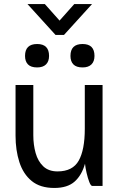

<svg xmlns="http://www.w3.org/2000/svg" viewBox="-20 -921 600 951"><path d="M255 -748 116 -901H202L275 -819L348 -901H436L297 -748ZM104 -644Q104 -703 164 -703Q223 -703 223 -644Q223 -617 208 -602Q193 -587 164 -587Q133 -587 118.5 -602Q104 -617 104 -644ZM329 -644Q329 -703 389 -703Q448 -703 448 -644Q448 -617 433 -602Q418 -587 389 -587Q358 -587 343.5 -602Q329 -617 329 -644ZM145 -251Q145 -204 156.5 -163Q168 -122 194.5 -97Q221 -72 265 -72Q340 -72 370 -125.5Q400 -179 400 -283V-500H488V0H437Q430 0 422.5 -19Q415 -38 409 -64Q403 -90 401 -110Q385 -53 349.5 -21.5Q314 10 249 10Q179 10 137 -24.5Q95 -59 76 -118Q57 -177 57 -249V-500H145Z"/></svg>

Font: Haskoy Medium
Style: Regular
Weight: 500
Designer: Ertekin Erdin
Foundry: Ertekin Erdin
Version: Version 1.500; ttfautohint (v1.8.3)